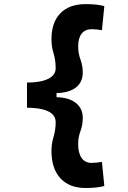

<svg xmlns="http://www.w3.org/2000/svg" viewBox="-20 -814 626 938"><path d="M398.4 104.5Q318.8 104.5 275.1 56.9Q231.4 9.3 231.4 -76.2Q231.4 -111.5 241.7 -145.9Q252 -180.3 252 -217.3Q252 -241.7 235.1 -257.1Q218.3 -272.5 186.8 -280Q155.3 -287.6 111.8 -287.6V-410.6Q144 -410.6 169.9 -415Q195.8 -419.4 214.1 -428.2Q232.4 -437 242.2 -450.2Q252 -463.4 252 -481Q252 -519.6 241.7 -553.2Q231.4 -586.8 231.4 -622.1Q231.4 -704.6 275.1 -749.3Q318.8 -793.9 398.4 -793.9Q430.1 -793.9 451.1 -791.3Q472 -788.6 489.7 -784.2L478 -666.5Q464.2 -668.9 451.3 -670.2Q438.5 -671.4 427.7 -671.4Q395.7 -671.4 378.7 -649.4Q361.8 -627.4 361.8 -587.4Q361.8 -554 373 -523.7Q384.3 -493.4 384.3 -460Q384.3 -412.5 350.6 -386.4Q316.9 -360.3 256.3 -359.4V-339.1Q316.9 -337.9 350.6 -311Q384.3 -284.2 384.3 -238.3Q384.3 -203.5 373 -173.3Q361.8 -143.1 361.8 -110.8Q361.8 -66.4 378.7 -42.2Q395.7 -18.1 427.7 -18.1Q438.5 -18.1 451.3 -19.5Q464.2 -21 478 -22.9L489.7 94.7Q472 99.1 451.1 101.8Q430.1 104.5 398.4 104.5Z"/></svg>

Font: Cascadia Mono
Style: Regular
Weight: 400
Monospace: yes
Designer: Aaron Bell
Foundry: Saja Typeworks
Version: Version 2102.003